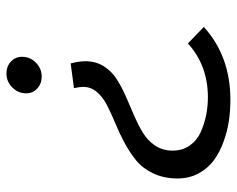

<svg xmlns="http://www.w3.org/2000/svg" viewBox="-91 -658 752 610"><g transform="rotate(90 285.0 -353.0)"><path d="M213.5 2.5Q191 2.5 175.8 -11.5Q160.5 -25.5 160.5 -47.5Q160.5 -73 179.2 -91.2Q198 -109.5 223.5 -109.5Q245.5 -109.5 261 -95.5Q276.5 -81.5 276.5 -60Q276.5 -34.5 257.8 -16Q239 2.5 213.5 2.5ZM260 -212 181.5 -201.5Q174.5 -228 174.5 -248Q174.5 -281 190.2 -306.2Q206 -331.5 231 -347.5Q256 -363.5 286.2 -376.8Q316.5 -390 346.8 -403Q377 -416 402 -431.2Q427 -446.5 442.8 -470.2Q458.5 -494 458.5 -525.5Q458.5 -557 442.2 -580Q426 -603 399.5 -614.8Q373 -626.5 345.5 -632Q318 -637.5 289 -637.5Q188 -637.5 118 -574L65.5 -624.5Q158.5 -709 297.5 -709Q331 -709 363.8 -704.2Q396.5 -699.5 430.2 -687.2Q464 -675 489.2 -656.5Q514.5 -638 530.8 -608.2Q547 -578.5 547 -541.5Q547 -498 531 -464Q515 -430 489.2 -409.2Q463.5 -388.5 432.5 -372Q401.5 -355.5 370.5 -342.8Q339.5 -330 313.8 -316.8Q288 -303.5 272 -284.5Q256 -265.5 256 -241Q256 -231 260 -212Z"/></g></svg>

Font: Argentum Sans Light
Style: Italic
Weight: 300
Italic angle: -11.3°
Designer: Julieta Ulanovsky (font), Owen Earl (portions from Jones font), Cristiano Sobral (main changes and remaster)
Foundry: Julieta Ulanovsky (font), Owen Earl (portions from Jones font), Cristiano Sobral (main changes and remaster)
Version: Version 3.127